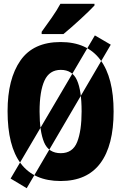

<svg xmlns="http://www.w3.org/2000/svg" viewBox="-20 -947 640 1014"><path d="M121 47 36 -4 481 -760 565 -711ZM300 9Q440 9 510 -85Q580 -179 580 -358Q580 -537 510 -631Q440 -725 300 -725Q156 -725 88 -627.5Q20 -530 20 -360Q20 9 300 9ZM301 -138Q237 -138 213 -195Q189 -252 189 -358Q189 -465 215 -521.5Q241 -578 301 -578Q362 -578 386.5 -523.5Q411 -469 411 -359Q411 -256 387.5 -197Q364 -138 301 -138ZM200 -767H315Q355 -800 404.5 -845.5Q454 -891 479 -918V-927H299Q282 -895 253.5 -854Q225 -813 200 -779Z"/></svg>

Font: Noto Sans Mono Extra
Style: Regular
Weight: 800
Designer: Monotype Design Team
Foundry: Monotype Imaging Inc.
Version: Version 1.900